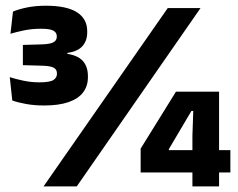

<svg xmlns="http://www.w3.org/2000/svg" viewBox="-20 -668 854 688"><path d="M138 -290Q103 -290 72.8 -295.5Q42.5 -301 24 -308L15 -391.5Q37 -384.5 64.2 -378.8Q91.5 -373 121 -373Q158.5 -373 171.2 -381.2Q184 -389.5 184 -403V-405Q184 -411.5 181.5 -416.5Q179 -421.5 173.5 -424.8Q168 -428 158.2 -430Q148.5 -432 134 -432.5L62 -434.5V-507L131 -509Q159.5 -510 171.5 -516.5Q183.5 -523 183.5 -536.5V-538Q183.5 -551.5 171.2 -558.2Q159 -565 127 -565Q94 -565 65.5 -559Q37 -553 17.5 -547L26.5 -626.5Q48 -635.5 78 -641.5Q108 -647.5 144.5 -647.5Q219 -647.5 255.8 -624Q292.5 -600.5 292.5 -556.5V-552Q292.5 -522 275.5 -502.8Q258.5 -483.5 221.5 -478.5V-466L215 -476Q258 -470.5 276.5 -450Q295 -429.5 295 -395.5V-390.5Q295 -360 278 -337.2Q261 -314.5 226 -302.2Q191 -290 138 -290ZM136 0 581 -639H698.5L255 0ZM669.5 0V-181.5L672.5 -270.5H666L585 -133.5V-102L540.5 -130H805.5V-50H484V-135.5L610.5 -339.5H765V0Z"/></svg>

Font: Anek Latin
Style: Bold
Weight: 700
Designer: Yesha Goshar
Foundry: Ek Type
Version: Version 1.003